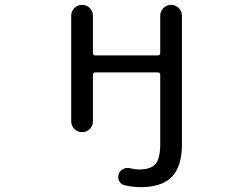

<svg xmlns="http://www.w3.org/2000/svg" viewBox="-20 -567 1040 794"><path d="M642.6 28.3V-257.8Q642.6 -267.6 632.8 -267.6H374Q364.3 -267.6 364.3 -257.8V-65.4Q364.3 -46.9 351.1 -33.7Q337.9 -20.5 319.3 -20.5Q300.8 -20.5 287.6 -33.7Q274.4 -46.9 274.4 -65.4V-502Q274.4 -520.5 287.6 -533.7Q300.8 -546.9 319.3 -546.9Q337.9 -546.9 351.1 -533.7Q364.3 -520.5 364.3 -502V-347.7Q364.3 -337.9 374 -337.9H632.8Q642.6 -337.9 642.6 -347.7V-502Q642.6 -520.5 655.8 -533.7Q668.9 -546.9 687.5 -546.9Q706.1 -546.9 719.2 -533.7Q732.4 -520.5 732.4 -502V28.3Q732.4 121.1 690.9 164.1Q649.4 207 561.5 207Q531.2 207 496.1 199.2Q480.5 196.3 473.1 182.1Q465.8 168 470.7 153.3Q475.6 138.7 489.3 131.8Q502.9 125 518.6 128.9Q538.1 133.8 554.7 133.8Q603.5 133.8 623 111.3Q642.6 88.9 642.6 28.3Z"/></svg>

Font: Rounded-X Mgen+ 2m regular
Style: Regular
Weight: 400
Designer: [Source Han Sans]
Ryoko NISHIZUKA  (kana & ideographs); Paul D. Hunt (Latin, Greek & Cyrillic); Wenlong ZHANG  (bopomofo
Version: Version 1.059.20150602